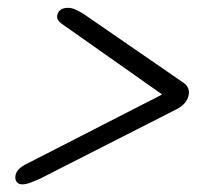

<svg xmlns="http://www.w3.org/2000/svg" viewBox="-20 -594 524 502"><path d="M130 -555.5Q135 -573.5 157.5 -573.5Q167.5 -573.5 176.8 -569.2Q186 -565 198 -558L457 -379.5Q479 -366 472.5 -342Q466 -319 435 -305L86 -127.5Q69.5 -120 58.2 -116Q47 -112 38 -112Q27 -112 22.5 -120.2Q18 -128.5 21.5 -139Q26.5 -155 52.5 -167L404 -347L144 -530Q126 -541.5 130 -555.5Z"/></svg>

Font: Fraunces 72pt S000 Black
Style: Italic
Weight: 900
Italic angle: -16°
Version: Version 1.000; ttfautohint (v1.8.3)